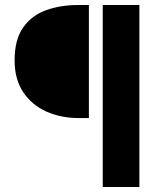

<svg xmlns="http://www.w3.org/2000/svg" viewBox="-20 -672 676 772"><path d="M393.1 80V-651.8H540.4V80ZM296.6 -197.3Q225.9 -197.3 167.4 -223Q108.9 -248.8 73.8 -300.8Q38.7 -352.8 38.7 -429.3Q38.7 -513.2 73.5 -562Q108.2 -610.8 166 -631.3Q223.8 -651.8 293.4 -651.8H337.4V-197.3Z"/></svg>

Font: Source Sans 3
Style: Regular
Weight: 200
Designer: Paul D. Hunt
Foundry: Adobe
Version: Version 3.046;hotconv 1.0.118;makeotfexe 2.5.65603